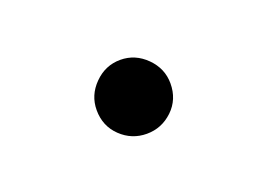

<svg xmlns="http://www.w3.org/2000/svg" viewBox="-33 -137 279 201"><g transform="rotate(-20 106.5 -36.0)"><path d="M65.6 -35.6Q65.6 -52.2 77.8 -64.4Q90 -76.7 106.7 -76.7Q123.3 -76.7 135.6 -64.4Q147.8 -52.2 147.8 -35.6Q147.8 -17.8 135.6 -6.1Q123.3 5.6 106.7 5.6Q90 5.6 77.8 -6.1Q65.6 -17.8 65.6 -35.6Z"/></g></svg>

Font: Paperlogy 2 ExtraLight
Style: Regular
Weight: 250
Designer: redesigned by Lee Juim, glyphs from Gmarket Sans & Montserrat
Foundry: PT&
Version: Version 1.001